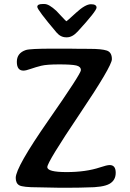

<svg xmlns="http://www.w3.org/2000/svg" viewBox="-20 -921 635 935"><path d="M186.5 -901.4H197.3Q218.3 -901.4 254.4 -868.2Q258.8 -863.8 280.3 -840.6Q301.8 -817.4 303.5 -817.4Q305.2 -817.4 350.3 -858.9Q395.5 -900.4 422.9 -900.4Q450.2 -900.4 450.2 -884Q450.2 -867.7 358.9 -768.1Q332.5 -739.3 306.2 -739.3H302.2Q275.4 -739.3 255.4 -762.7Q161.6 -873.5 161.6 -887.5Q161.6 -901.4 186.5 -901.4ZM56.6 -54.7Q56.6 -106.4 215.3 -334.2Q374 -562 374 -579.3Q374 -596.7 351.6 -602.1Q329.1 -607.4 268.3 -607.4Q207.5 -607.4 180.9 -600.8Q154.3 -594.2 130.1 -585.7Q106 -577.1 94.2 -577.1Q62 -577.1 62 -619.9Q62 -662.6 105.5 -677.2Q125.5 -684.1 235.8 -684.1H322.8L340.3 -683.6Q357.9 -683.1 416.5 -683.1Q475.1 -683.1 500 -674.8Q524.9 -666.5 524.9 -632.8Q524.9 -599.1 367.7 -365.5Q210.4 -131.8 210.4 -107.4Q210.4 -83 304.4 -83Q398.4 -83 467.3 -106Q500.5 -117.2 514.2 -117.2Q543.5 -117.2 543.5 -79.8Q543.5 -42.5 512.5 -25.4Q481.4 -8.3 402.3 -8.3L368.7 -7.3L317.4 -6.8H266.1L165 -8.8Q91.3 -8.8 74 -18.6Q56.6 -28.3 56.6 -54.7Z"/></svg>

Font: Averia Libre
Style: Regular
Weight: 400
Version: Version 1.002